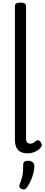

<svg xmlns="http://www.w3.org/2000/svg" viewBox="-20 -1166 346 1481"><path d="M194 17Q142 17 118.5 -10Q95 -37 95 -86V-1120Q95 -1133 105.5 -1139.5Q116 -1146 137 -1146Q159 -1146 170 -1139.5Q181 -1133 181 -1120V-96Q181 -76 190 -67Q199 -58 212 -58Q223 -58 230.5 -61Q238 -64 245 -69.5Q252 -75 259 -80Q267 -86 276 -83.5Q285 -81 294 -70Q299 -63 301.5 -53Q304 -43 299 -35Q288 -18 270.5 -6.5Q253 5 233 11Q213 17 194 17ZM145 291Q133 286 130 278Q127 270 132 255Q144 224 150 202Q156 180 157.5 157.5Q159 135 159 105Q159 88 168.5 81Q178 74 197 74Q220 74 232.5 85Q245 96 245 115Q245 140 238 168Q231 196 219 223.5Q207 251 191 275Q181 291 171 294Q161 297 145 291Z"/></svg>

Font: Playwrite BR
Style: Regular
Weight: 400
Designer: Veronika Burian, José Scaglione
Foundry: TypeTogether
Version: Version 1.002